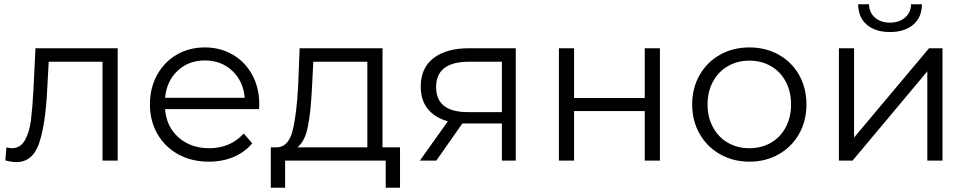

<svg xmlns="http://www.w3.org/2000/svg" viewBox="-20 -752 4535 899"><path d="M531 -526V0H460V-463H208L201 -333Q193 -169 163 -81Q133 7 56 7Q35 7 5 -1L10 -62Q28 -58 35 -58Q76 -58 97 -96Q118 -134 125 -190Q132 -246 137 -338L146 -526Z M1193 -241H753Q759 -159 816 -108.5Q873 -58 960 -58Q1009 -58 1050 -75.5Q1091 -93 1121 -127L1161 -81Q1126 -39 1073.5 -17Q1021 5 958 5Q877 5 814.5 -29.5Q752 -64 717 -125Q682 -186 682 -263Q682 -340 715.5 -401Q749 -462 807.5 -496Q866 -530 939 -530Q1012 -530 1070 -496Q1128 -462 1161 -401.5Q1194 -341 1194 -263ZM753 -294H1126Q1119 -372 1067.5 -420.5Q1016 -469 939 -469Q863 -469 811.5 -420.5Q760 -372 753 -294Z M1853 -62V127H1786V0H1315V127H1248V-62H1278Q1331 -65 1350 -140Q1369 -215 1376 -350L1383 -526H1771V-62ZM1372 -62H1700V-463H1447L1441 -346Q1436 -234 1422 -161.5Q1408 -89 1372 -62Z M2395 -526V0H2330V-174H2165H2145L2023 0H1946L2077 -184Q2016 -201 1983 -242Q1950 -283 1950 -346Q1950 -434 2010 -480Q2070 -526 2174 -526ZM2171 -227H2330V-463H2176Q2022 -463 2022 -344Q2022 -227 2171 -227Z M2597 -526H2668V-293H2999V-526H3070V0H2999V-232H2668V0H2597Z M3489 5Q3413 5 3352 -29.5Q3291 -64 3256 -125Q3221 -186 3221 -263Q3221 -340 3256 -401Q3291 -462 3352 -496Q3413 -530 3489 -530Q3565 -530 3626 -496Q3687 -462 3721.5 -401Q3756 -340 3756 -263Q3756 -186 3721.5 -125Q3687 -64 3626 -29.5Q3565 5 3489 5ZM3489 -58Q3545 -58 3589.5 -83.5Q3634 -109 3659 -156Q3684 -203 3684 -263Q3684 -323 3659 -370Q3634 -417 3589.5 -442.5Q3545 -468 3489 -468Q3433 -468 3388.5 -442.5Q3344 -417 3318.5 -370Q3293 -323 3293 -263Q3293 -203 3318.5 -156Q3344 -109 3388.5 -83.5Q3433 -58 3489 -58Z M3908 -526H3979V-108L4330 -526H4393V0H4322V-418L3972 0H3908ZM3998 -732H4049Q4050 -693 4077 -669.5Q4104 -646 4147 -646Q4190 -646 4217.5 -669.5Q4245 -693 4246 -732H4297Q4296 -670 4255.5 -636Q4215 -602 4147 -602Q4079 -602 4039 -636Q3999 -670 3998 -732Z"/></svg>

Font: APTA Sans Regular
Style: Regular
Weight: 400
Version: Version 7.200